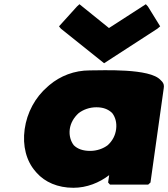

<svg xmlns="http://www.w3.org/2000/svg" viewBox="-20 -869 798 911"><path d="M353 -332C375 -349 405 -360 437 -360C468 -360 492 -352 512 -333C527 -314 535 -287 531 -256C527 -226 514 -201 491 -180C470 -164 440 -153 408 -153C374 -153 348 -162 330 -180C316 -198 307 -225 311 -256C315 -286 331 -312 353 -332ZM749 -482 742 -489C692 -546 467 -535 406 -535C333 -535 266 -509 214 -465L205 -457C147 -407 108 -335 97 -256C86 -177 105 -105 148 -56L154 -49C193 -5 254 22 328 22C392 22 451 -2 498 -38L493 -3L502 7H683L694 -3L757 -451C759 -463 757 -473 749 -482ZM740 -744 682 -838 672 -849 497 -736 357 -849 345 -838 260 -744 269 -733 474 -569 727 -733Z"/></svg>

Font: Hussar Woodtype
Style: UltraObl
Weight: 900
Foundry: Cannot Into Space Fonts
Version: Version 1.07